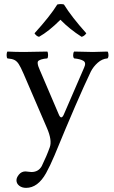

<svg xmlns="http://www.w3.org/2000/svg" viewBox="-20 -682 555 934"><path d="M291 -660.2Q328.1 -600.1 399.9 -520Q390.1 -505.9 377 -502.9Q318.8 -540 273.9 -585.9Q217.8 -529.8 169.9 -502.9Q156.7 -505.9 147.9 -520Q224.1 -604 258.8 -660.2Q276.9 -664.1 291 -660.2ZM204.1 160.2Q164.1 231.9 106.9 231.9Q86.9 231.9 73.5 221.4Q60.1 210.9 60.1 194.8Q60.1 181.6 72.5 166.7Q85 151.9 104 151.9Q108.9 151.9 117.4 153.3Q126 154.8 132.8 154.8Q167 154.8 183.1 126Q207 77.1 222.2 34.2Q234.4 0 208 -60.1L94.7 -323.2Q80.1 -356.9 71 -370.6Q62 -384.3 50.5 -390.1Q39.1 -396 16.1 -397.9Q12.2 -401.9 12.2 -413.8Q12.2 -425.8 16.1 -431.2Q56.2 -429.2 97.2 -429.2Q136.2 -429.2 210 -431.2Q213.9 -426.3 213.9 -414.1Q213.9 -401.9 210 -397.9Q192.4 -396.5 182.4 -393.3Q172.4 -390.1 167.5 -386.5Q162.6 -382.8 163.3 -374.3Q164.1 -365.7 166.5 -359.1Q168.9 -352.5 174.8 -338.4Q176.3 -335 177.2 -333L266.1 -125Q269 -117.7 272.2 -114.3Q275.4 -110.8 278.3 -111.1Q281.2 -111.3 284.2 -114.5Q287.1 -117.7 290 -124L389.2 -353Q400.4 -377 385.7 -386Q371.1 -395 340.8 -397.9Q335.9 -401.9 335.9 -413.8Q335.9 -425.8 340.8 -431.2Q415 -429.2 432.1 -429.2Q453.1 -429.2 502.9 -431.2Q507.8 -426.3 507.8 -414.1Q507.8 -401.9 502.9 -397.9Q477.1 -396 455.6 -377Q434.1 -357.9 421.9 -334Q357.9 -200.2 245.1 74.2Q224.1 124 204.1 160.2Z"/></svg>

Font: Linux Libertine Capitals
Style: Small Caps
Weight: 400
Designer: Philipp H. Poll
Foundry: Philipp H. Poll
Version: Version 5.1.3